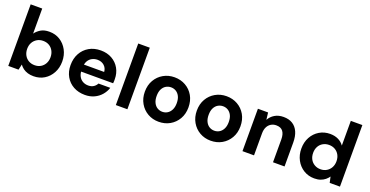

<svg xmlns="http://www.w3.org/2000/svg" viewBox="-30 -1409 4069 2110"><g transform="rotate(20 2004.5 -354.0)"><path d="M363 12Q326 12 295.5 3Q265 -6 241 -23.5Q217 -41 200 -65L185 0H65V-720H200V-427Q223 -459 262 -483.5Q301 -508 363 -508Q433 -508 487.5 -474Q542 -440 574 -381Q606 -322 606 -247Q606 -173 574 -114Q542 -55 487.5 -21.5Q433 12 363 12ZM333 -106Q373 -106 403.5 -124Q434 -142 451.5 -174Q469 -206 469 -248Q469 -289 451.5 -321.5Q434 -354 403.5 -372Q373 -390 333 -390Q293 -390 262 -371.5Q231 -353 213.5 -321.5Q196 -290 196 -248Q196 -207 213.5 -174.5Q231 -142 262 -124Q293 -106 333 -106Z M964 12Q888 12 829.5 -20Q771 -52 738 -110Q705 -168 705 -243Q705 -321 737.5 -380.5Q770 -440 828.5 -474Q887 -508 965 -508Q1039 -508 1095.5 -476Q1152 -444 1183.5 -388.5Q1215 -333 1215 -263Q1215 -253 1215 -240.5Q1215 -228 1213 -215H802V-298H1078Q1075 -343 1043.5 -371Q1012 -399 965 -399Q930 -399 901 -383.5Q872 -368 855 -337Q838 -306 838 -259V-230Q838 -190 854 -160Q870 -130 898.5 -114Q927 -98 963 -98Q1000 -98 1025 -114.5Q1050 -131 1063 -157H1201Q1186 -110 1153 -71.5Q1120 -33 1072 -10.5Q1024 12 964 12Z M1323 0V-720H1458V0Z M1826 12Q1755 12 1697.5 -21Q1640 -54 1606 -113Q1572 -172 1572 -248Q1572 -325 1606 -383.5Q1640 -442 1698 -475Q1756 -508 1827 -508Q1899 -508 1957 -475Q2015 -442 2048.5 -383.5Q2082 -325 2082 -248Q2082 -171 2048 -112.5Q2014 -54 1956.5 -21Q1899 12 1826 12ZM1827 -105Q1859 -105 1885.5 -121Q1912 -137 1928.5 -169Q1945 -201 1945 -248Q1945 -296 1929 -327.5Q1913 -359 1886.5 -375Q1860 -391 1828 -391Q1796 -391 1769 -375Q1742 -359 1726 -327.5Q1710 -296 1710 -248Q1710 -201 1726 -169Q1742 -137 1768.5 -121Q1795 -105 1827 -105Z M2434 12Q2363 12 2305.5 -21Q2248 -54 2214 -113Q2180 -172 2180 -248Q2180 -325 2214 -383.5Q2248 -442 2306 -475Q2364 -508 2435 -508Q2507 -508 2565 -475Q2623 -442 2656.5 -383.5Q2690 -325 2690 -248Q2690 -171 2656 -112.5Q2622 -54 2564.5 -21Q2507 12 2434 12ZM2435 -105Q2467 -105 2493.5 -121Q2520 -137 2536.5 -169Q2553 -201 2553 -248Q2553 -296 2537 -327.5Q2521 -359 2494.5 -375Q2468 -391 2436 -391Q2404 -391 2377 -375Q2350 -359 2334 -327.5Q2318 -296 2318 -248Q2318 -201 2334 -169Q2350 -137 2376.5 -121Q2403 -105 2435 -105Z M2804 0V-496H2923L2933 -413Q2956 -456 2999 -482Q3042 -508 3102 -508Q3164 -508 3207 -481.5Q3250 -455 3273 -404Q3296 -353 3296 -278V0H3161V-266Q3161 -328 3136 -361Q3111 -394 3057 -394Q3023 -394 2996 -377.5Q2969 -361 2954 -330.5Q2939 -300 2939 -256V0Z M3646 12Q3577 12 3521.5 -22Q3466 -56 3434 -115.5Q3402 -175 3402 -249Q3402 -324 3434 -382.5Q3466 -441 3521.5 -474.5Q3577 -508 3646 -508Q3701 -508 3742.5 -487.5Q3784 -467 3809 -431V-720H3944V0H3824L3809 -69Q3794 -47 3771.5 -28.5Q3749 -10 3718 1Q3687 12 3646 12ZM3676 -106Q3716 -106 3747 -124.5Q3778 -143 3795.5 -175Q3813 -207 3813 -248Q3813 -290 3795.5 -322Q3778 -354 3747 -372Q3716 -390 3676 -390Q3637 -390 3605.5 -372Q3574 -354 3557 -322Q3540 -290 3540 -249Q3540 -207 3557 -175Q3574 -143 3605.5 -124.5Q3637 -106 3676 -106Z"/></g></svg>

Font: DM Sans 24pt
Style: Bold
Weight: 700
Designer: Colophon Foundry, Jonny Pinhorn
Foundry: Colophon Foundry
Version: Version 4.004;gftools[0.9.30]